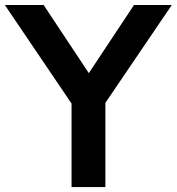

<svg xmlns="http://www.w3.org/2000/svg" viewBox="-46 -756 715 776"><path d="M379.9 0V-340.3L648.4 -735.8H495.6L313 -460.4L130.4 -735.8H-26.4L243.2 -337.4V0Z"/></svg>

Font: Winston SemiBold
Style: Regular
Weight: 600
Designer: Vernon Adams, Kim Jin-seong, David Berlow, Cristiano Sobral
Foundry: The Winston Project Authors
Version: Version 3.004